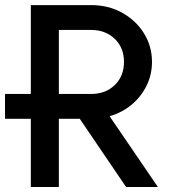

<svg xmlns="http://www.w3.org/2000/svg" viewBox="-20 -743 671 763"><path d="M102.5 0V-271H0V-369.6H102.5V-722.7H342.3Q411.1 -722.7 465.8 -692.1Q520.5 -661.6 552.2 -610.4Q584 -559.1 584 -497.1Q584 -446.3 562.5 -402.6Q541 -358.9 503.2 -327.1Q465.3 -295.4 415.5 -281.2L607.4 0H481L296.9 -271H213.9V0ZM213.9 -624V-369.6H342.3Q399.4 -369.6 436 -405Q472.7 -440.4 472.7 -497.1Q472.7 -553.2 436 -588.6Q399.4 -624 342.3 -624Z"/></svg>

Font: Giphurs Medium
Style: Regular
Weight: 500
Version: Version 0.920; ttfautohint (v1.8.4.7-5d5b)